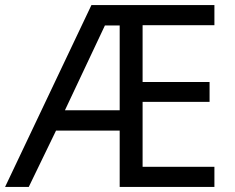

<svg xmlns="http://www.w3.org/2000/svg" viewBox="-21 -734 922 754"><path d="M821 0H449V-221H199L92 0H-1L338 -714H821V-635H539V-412H802V-334H539V-79H821ZM234 -301H449V-634H391Z"/></svg>

Font: Noto Sans Thai Looped
Style: Regular
Weight: 400
Designer: Sasikarn Vongin, Ben Mitchell
Foundry: The Fontpad Ltd
Version: Version 1.001; ttfautohint (v1.8.4.7-5d5b)